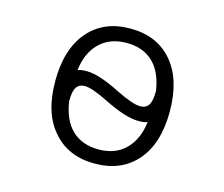

<svg xmlns="http://www.w3.org/2000/svg" viewBox="-105 -883 1210 1036"><g transform="rotate(15 500.0 -365.0)"><path d="M283.2 -451.2Q296.9 -459 334 -459Q403.3 -459 525.4 -396.5Q619.1 -350.6 660.2 -350.6Q691.4 -350.6 706.5 -373Q721.7 -395.5 721.7 -452.1Q706.1 -556.6 649.9 -609.4Q593.8 -662.1 502.9 -662.1Q409.2 -662.1 352.1 -606Q294.9 -549.8 283.2 -451.2ZM283.2 -278.3Q298.8 -173.8 355 -120.6Q411.1 -67.4 502.9 -67.4Q596.7 -67.4 653.3 -124Q710 -180.7 721.7 -279.3Q708 -271.5 670.9 -271.5Q600.6 -271.5 480.5 -331.1Q384.8 -378.9 344.7 -378.9Q313.5 -378.9 298.3 -356.4Q283.2 -334 283.2 -278.3ZM268.6 -87.9Q182.6 -185.5 182.6 -364.3Q182.6 -543 268.1 -642.6Q353.5 -742.2 502.4 -742.2Q651.4 -742.2 736.8 -642.6Q822.3 -543 822.3 -364.3Q822.3 -185.5 736.8 -86.9Q651.4 11.7 502.4 11.7Q353.5 11.7 268.6 -87.9Z"/></g></svg>

Font: Gen Shin Gothic Monospace Regular
Style: Regular
Weight: 400
Designer: [Source Han Sans]
Ryoko NISHIZUKA  (kana & ideographs); Paul D. Hunt (Latin, Greek & Cyrillic); Wenlong ZHANG  (bopomofo
Version: Version 1.002.20150607